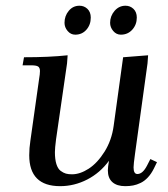

<svg xmlns="http://www.w3.org/2000/svg" viewBox="-20 -637 582 664"><path d="M58.1 -411.1 63 -439Q150.4 -439 213.9 -445.8L211.9 -418L173.8 -154.8Q169.9 -124.5 169.9 -110.8Q169.9 -85.9 175 -69.6Q180.2 -53.2 189.7 -46.1Q199.2 -39.1 208 -36.6Q216.8 -34.2 229 -34.2Q256.8 -34.2 286.9 -53.7Q316.9 -73.2 341.6 -112.5Q366.2 -151.9 373 -201.2L405.8 -439L492.2 -445.8L490.2 -418L446.8 -104Q441.9 -68.8 441.9 -58.1Q441.9 -35.2 455.1 -35.2Q473.6 -35.2 488.8 -64.9L500 -86.9L522.9 -76.2L512.2 -54.2Q502.9 -35.6 491.2 -23.2Q479.5 -10.7 466.3 -4.4Q453.1 2 440.4 4.4Q427.7 6.8 413.1 6.8Q384.3 6.8 368.7 -7.1Q353 -21 353 -47.9Q353 -58.6 356.9 -81.1Q326.2 -39.1 281.5 -16.1Q236.8 6.8 188 6.8Q81.1 6.8 81.1 -100.1Q81.1 -124.5 85 -149.9L115.2 -363.8Q118.2 -380.9 118.2 -391.1Q118.2 -402.8 111.8 -407Q105.5 -411.1 87.9 -411.1ZM203.1 -558.1Q203.1 -582 217.8 -599.6Q232.4 -617.2 254.9 -617.2Q271 -617.2 282.5 -606.2Q293.9 -595.2 293.9 -576.2Q293.9 -551.3 278.8 -534.2Q263.7 -517.1 240.2 -517.1Q224.6 -517.1 213.9 -529.8Q203.1 -542.5 203.1 -558.1ZM360.8 -558.1Q360.8 -581.5 376.2 -599.4Q391.6 -617.2 414.1 -617.2Q430.2 -617.2 441.7 -606.2Q453.1 -595.2 453.1 -576.2Q453.1 -551.8 437.5 -534.4Q421.9 -517.1 397.9 -517.1Q382.3 -517.1 371.6 -529.8Q360.8 -542.5 360.8 -558.1Z"/></svg>

Font: Dihjauti
Style: Bold Italic
Weight: 700
Italic angle: -9°
Designer: T. Christopher White
Version: Version 3.0.0